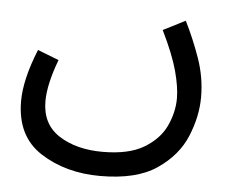

<svg xmlns="http://www.w3.org/2000/svg" viewBox="-44 -368 773 649"><g transform="rotate(5 342.5 -44.0)"><path d="M30 1Q30 120 115.5 175Q201 230 318 230Q441 230 510 183Q579 136 607 68Q635 0 635 -65Q635 -132 612.5 -196Q590 -260 561 -318L486 -280Q525 -200 539.5 -146Q554 -92 554 -54Q554 -7 532.5 39.5Q511 86 459.5 117Q408 148 319 148Q230 148 171 110Q112 72 112 -6Q112 -63 144 -148L72 -176Q30 -73 30 1Z"/></g></svg>

Font: Noto Sans Arabic UI
Style: Regular
Weight: 400
Designer: Nadine Chahine - Monotype Design Team
Foundry: Monotype Imaging Inc.
Version: Version 1.900